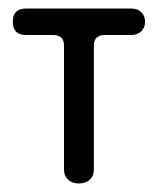

<svg xmlns="http://www.w3.org/2000/svg" viewBox="-20 -420 370 450"><path d="M165 10Q149 10 139.5 1Q130 -8 130 -22V-313Q130 -338 104 -338H41Q10 -338 10 -369Q10 -400 41 -400H288Q302 -400 311 -391.5Q320 -383 320 -369Q320 -355 311 -346.5Q302 -338 288 -338H226Q200 -338 200 -313V-22Q200 -8 190.5 1Q181 10 165 10Z"/></svg>

Font: Dongle
Style: Regular
Weight: 400
Designer: Yanghee Ryu
Foundry: Yanghee Ryu
Version: Version 2.000